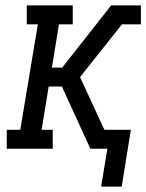

<svg xmlns="http://www.w3.org/2000/svg" viewBox="-20 -550 541 710"><path d="M354 140 377 0H314L241 -160L209 -230H160L134 -70H175V0H5V-70H55L120 -460H79V-530H249V-460H198L172 -300H210L391 -530H463L457 -493L463 -530H501V-460H431L276 -265L366 -70H464L430 140Z"/></svg>

Font: Iosevka Slab Oblique
Style: Regular
Weight: 400
Italic angle: -9°
Monospace: yes
Designer: Belleve Invis
Foundry: Belleve Invis
Version: Version 11.1.1; ttfautohint (v1.8.3)